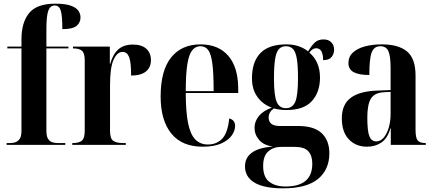

<svg xmlns="http://www.w3.org/2000/svg" viewBox="-20 -790 2370 1047"><path d="M16 0V-10H38Q51 -10 64.5 -14.5Q78 -19 87.5 -33Q97 -47 97 -77V-526H20V-536H97V-575Q97 -668 139 -719Q181 -770 282 -770Q335 -770 365 -759.5Q395 -749 407 -732Q419 -715 419 -695Q419 -666 397 -648.5Q375 -631 320 -631Q320 -703 311.5 -731.5Q303 -760 279 -760Q254 -760 243.5 -732Q233 -704 233 -633V-536H353V-526H233V-77Q233 -47 242 -33Q251 -19 264.5 -14.5Q278 -10 292 -10H336V0Z M374 0V-10H378Q410 -10 426 -22.5Q442 -35 442 -77V-462Q442 -501 426.5 -513.5Q411 -526 380 -526H378V-536H579V-442H581Q595 -493 624.5 -520Q654 -547 705 -547Q752 -547 777.5 -524.5Q803 -502 803 -462Q803 -422 775.5 -400Q748 -378 695 -378Q695 -451 684 -479Q673 -507 648 -507Q619 -507 599.5 -464.5Q580 -422 580 -326V-77Q580 -35 597 -22.5Q614 -10 650 -10H666V0Z M1086 10Q972 10 914 -62Q856 -134 856 -264Q856 -405 913 -476.5Q970 -548 1074 -548Q1171 -548 1225 -485.5Q1279 -423 1279 -305V-283H993Q993 -181 1005.5 -119Q1018 -57 1045 -29.5Q1072 -2 1114 -2Q1161 -2 1191.5 -33.5Q1222 -65 1230 -144Q1262 -136 1262 -103Q1262 -77 1243.5 -51Q1225 -25 1186 -7.5Q1147 10 1086 10ZM1145 -293Q1145 -386 1138.5 -439.5Q1132 -493 1116.5 -515.5Q1101 -538 1073 -538Q1046 -538 1028 -515.5Q1010 -493 1001.5 -439.5Q993 -386 993 -293Z M1523 237Q1420 237 1368 206Q1316 175 1316 117Q1316 70 1353.5 42.5Q1391 15 1469 9Q1419 3 1393.5 -26.5Q1368 -56 1368 -93Q1368 -128 1391.5 -157Q1415 -186 1462 -203Q1414 -220 1384 -261Q1354 -302 1354 -363Q1354 -453 1400 -500.5Q1446 -548 1542 -548Q1612 -548 1660 -510Q1676 -537 1694.5 -556Q1713 -575 1744 -575Q1772 -575 1787 -559Q1802 -543 1802 -519Q1802 -497 1788.5 -479.5Q1775 -462 1742 -462Q1742 -527 1704 -527Q1684 -527 1667 -503Q1695 -480 1710 -445.5Q1725 -411 1725 -367Q1725 -288 1681 -239Q1637 -190 1542 -190Q1504 -190 1473 -199Q1445 -178 1445 -150Q1445 -103 1505 -103H1605Q1693 -103 1734.5 -63.5Q1776 -24 1776 46Q1776 135 1714 186Q1652 237 1523 237ZM1539 -200Q1575 -200 1590 -234.5Q1605 -269 1605 -364Q1605 -433 1598.5 -470.5Q1592 -508 1577.5 -523Q1563 -538 1539 -538Q1516 -538 1501.5 -523Q1487 -508 1480.5 -469.5Q1474 -431 1474 -363Q1474 -268 1489 -234Q1504 -200 1539 -200ZM1537 227Q1683 227 1683 103Q1683 59 1661.5 35Q1640 11 1587 11H1513Q1471 11 1443 35.5Q1415 60 1415 115Q1415 176 1448.5 201.5Q1482 227 1537 227Z M1981 10Q1921 10 1882.5 -30Q1844 -70 1844 -145Q1844 -220 1892.5 -256.5Q1941 -293 2038 -296L2110 -299V-417Q2110 -486 2097.5 -512Q2085 -538 2054 -538Q2020 -538 2007 -504.5Q1994 -471 1994 -381Q1937 -381 1908.5 -396.5Q1880 -412 1880 -446Q1880 -481 1904.5 -503.5Q1929 -526 1970 -537Q2011 -548 2062 -548Q2153 -548 2199.5 -509.5Q2246 -471 2246 -378V-82Q2246 -39 2257.5 -24.5Q2269 -10 2299 -10H2302V0H2111V-90H2109Q2093 -35 2059.5 -12.5Q2026 10 1981 10ZM2032 -19Q2055 -19 2072.5 -39.5Q2090 -60 2100 -94.5Q2110 -129 2110 -169V-289L2073 -287Q2022 -284 2002.5 -252Q1983 -220 1983 -149Q1983 -74 1994.5 -46.5Q2006 -19 2032 -19Z"/></svg>

Font: Noto Serif Display Condensed
Style: Bold
Weight: 700
Width: 3
Designer: Monotype Design Team
Foundry: Monotype Imaging Inc.
Version: Version 2.009